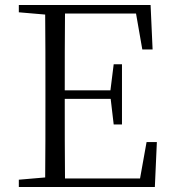

<svg xmlns="http://www.w3.org/2000/svg" viewBox="-20 -745 689 765"><path d="M547 -548H588L580 -725H55V-696L160 -687C161 -590 161 -490 161 -390V-335C161 -235 161 -136 160 -38L55 -29V0H597L605 -179H564L538 -34H239C238 -132 238 -232 238 -351H421L433 -249H466V-489H433L420 -385H238C238 -494 238 -595 239 -691H522Z"/></svg>

Font: Noto Serif CJK TC Light
Style: Regular
Weight: 300
Designer: Ryoko NISHIZUKA 西塚涼子 (kana & ideographs); Frank Grießhammer (Latin, Greek & Cyrillic); Wenlong ZHANG 张文龙 (bopomofo); San
Foundry: Adobe
Version: Version 2.001;hotconv 1.1.0;makeotfexe 2.6.0